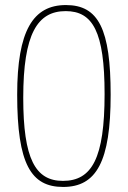

<svg xmlns="http://www.w3.org/2000/svg" viewBox="-20 -730 506 760"><path d="M48 -355C48 -80 103 10 230 10C362 10 418 -91 418 -355C418 -615 370 -710 241 -710C111 -710 48 -609 48 -355ZM72 -343C72 -596 128 -686 240 -686C347 -686 394 -605 394 -358C394 -104 344 -14 229 -14C120 -14 72 -101 72 -343Z"/></svg>

Font: Yanone Kaffeesatz Extra Light
Style: Regular
Weight: 200
Designer: Yanone (Cyrillic: Daniel Pouzeot & Huerta Tipografica)
Foundry: Yanone
Version: Version 1.100;PS 001.100;hotconv 1.0.70;makeotf.lib2.5.58329